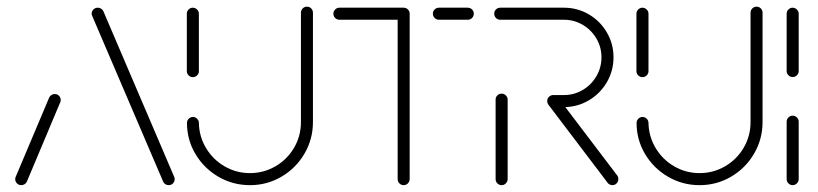

<svg xmlns="http://www.w3.org/2000/svg" viewBox="-20 -541 2389 561"><path d="M42.2 0Q34.8 0 29.6 -5.2Q24.4 -10.4 24.4 -17.8Q24.4 -20.7 25.9 -24.4L123.7 -255.9Q125.9 -260.7 130.4 -263.5Q134.8 -266.3 140 -266.3Q147.4 -266.3 152.4 -261.1Q157.4 -255.9 157.4 -248.5Q157.4 -244.4 155.9 -241.9L58.5 -10.4Q56.3 -5.6 51.9 -2.8Q47.4 0 42.2 0ZM490.4 -17.8Q490.4 -10.4 485.4 -5.2Q480.4 0 473 0Q467.4 0 463.1 -2.8Q458.9 -5.6 456.7 -10.4L250.4 -492.2Q247.8 -497.4 247.8 -501.1Q247.8 -508.1 253 -513.3Q258.1 -518.5 265.6 -518.5Q271.1 -518.5 275.4 -515.7Q279.6 -513 281.9 -508.5L488.1 -26.3Q490.4 -21.9 490.4 -17.8Z M543.3 -315.6Q536.3 -315.6 531.1 -320.7Q525.9 -325.9 525.9 -333V-501.1Q525.9 -508.1 531.1 -513.3Q536.3 -518.5 543.3 -518.5Q550.4 -518.5 555.7 -513.3Q561.1 -508.1 561.1 -501.1V-333Q561.1 -325.9 555.9 -320.7Q550.7 -315.6 543.3 -315.6ZM877 -521.5Q884.4 -521.5 889.4 -516.3Q894.4 -511.1 894.4 -503.7V-184.4Q894.4 -134.4 869.6 -92Q844.8 -49.6 802.6 -24.8Q760.4 0 710.4 0Q660.4 0 618.1 -24.6Q575.9 -49.3 551.1 -90.9Q526.3 -132.6 526.3 -181.9Q526.3 -188.9 531.5 -194.1Q536.7 -199.3 543.7 -199.3Q550.7 -199.3 555.9 -194.1Q561.1 -188.9 561.1 -181.9Q561.9 -141.9 582.2 -108.1Q602.6 -74.4 636.5 -54.8Q670.4 -35.2 710.4 -35.2Q750.7 -35.2 785 -55.2Q819.3 -75.2 839.3 -109.4Q859.3 -143.7 859.3 -184.4V-503.7Q859.3 -511.1 864.4 -516.3Q869.6 -521.5 877 -521.5Z M1177 -502.2V-17.8Q1177 -10.7 1171.9 -5.4Q1166.7 0 1159.3 0Q1152.2 0 1147 -5.2Q1141.9 -10.4 1141.9 -17.8V-502.2ZM954.1 -501.1Q954.1 -508.1 959.3 -513.3Q964.4 -518.5 971.9 -518.5H1159.3Q1166.7 -518.5 1171.9 -513.3Q1177 -508.1 1177 -501.1Q1177 -493.7 1171.9 -488.5Q1166.7 -483.3 1159.3 -483.3H971.9Q964.4 -483.3 959.3 -488.5Q954.1 -493.7 954.1 -501.1ZM1244.8 -501.1Q1244.8 -508.1 1250 -513.3Q1255.2 -518.5 1262.6 -518.5H1346.7Q1354.1 -518.5 1359.3 -513.3Q1364.4 -508.1 1364.4 -501.1Q1364.4 -493.7 1359.3 -488.5Q1354.1 -483.3 1346.7 -483.3H1262.6Q1255.2 -483.3 1250 -488.5Q1244.8 -493.7 1244.8 -501.1Z M1445.6 0Q1438.5 0 1433.3 -5.2Q1428.1 -10.4 1428.1 -17.8V-250Q1428.1 -257.4 1433.3 -262.4Q1438.5 -267.4 1445.6 -267.4Q1453 -267.4 1458.1 -262.2Q1463.3 -257 1463.3 -250V-17.8Q1463.3 -10.7 1458.1 -5.4Q1453 0 1445.6 0ZM1786.7 -17.8Q1786.7 -10.4 1781.7 -5.2Q1776.7 0 1769.3 0Q1765.2 0 1761.5 -1.9Q1757.8 -3.7 1755.6 -6.7L1582.6 -234.8Q1578.9 -239.6 1578.9 -245.6Q1578.9 -253 1584.1 -258Q1589.3 -263 1596.7 -263Q1605.6 -263 1610.7 -255.9L1783.3 -28.5Q1786.7 -24.1 1786.7 -17.8ZM1578.9 -245.9Q1578.9 -253.3 1584.1 -258.3Q1589.3 -263.3 1596.7 -263.3H1627.8Q1657.4 -263.3 1682.6 -278.1Q1707.8 -293 1722.6 -318.3Q1737.4 -343.7 1737.4 -373.7Q1737.4 -403.3 1722.6 -428.5Q1707.8 -453.7 1682.6 -468.5Q1657.4 -483.3 1627.8 -483.3H1441.5Q1434.1 -483.3 1429.1 -488.5Q1424.1 -493.7 1424.1 -501.1Q1424.1 -508.5 1429.3 -513.5Q1434.4 -518.5 1441.5 -518.5H1627.8Q1667 -518.5 1700.4 -499.1Q1733.7 -479.6 1753.1 -446.3Q1772.6 -413 1772.6 -373.7Q1772.6 -334.1 1753.1 -300.7Q1733.7 -267.4 1700.4 -247.8Q1667 -228.1 1627.8 -228.1H1596.7Q1589.3 -228.1 1584.1 -233.3Q1578.9 -238.5 1578.9 -245.9Z M1857 -315.6Q1850 -315.6 1844.8 -320.7Q1839.6 -325.9 1839.6 -333V-501.1Q1839.6 -508.1 1844.8 -513.3Q1850 -518.5 1857 -518.5Q1864.1 -518.5 1869.4 -513.3Q1874.8 -508.1 1874.8 -501.1V-333Q1874.8 -325.9 1869.6 -320.7Q1864.4 -315.6 1857 -315.6ZM2190.7 -521.5Q2198.1 -521.5 2203.1 -516.3Q2208.1 -511.1 2208.1 -503.7V-184.4Q2208.1 -134.4 2183.3 -92Q2158.5 -49.6 2116.3 -24.8Q2074.1 0 2024.1 0Q1974.1 0 1931.9 -24.6Q1889.6 -49.3 1864.8 -90.9Q1840 -132.6 1840 -181.9Q1840 -188.9 1845.2 -194.1Q1850.4 -199.3 1857.4 -199.3Q1864.4 -199.3 1869.6 -194.1Q1874.8 -188.9 1874.8 -181.9Q1875.6 -141.9 1895.9 -108.1Q1916.3 -74.4 1950.2 -54.8Q1984.1 -35.2 2024.1 -35.2Q2064.4 -35.2 2098.7 -55.2Q2133 -75.2 2153 -109.4Q2173 -143.7 2173 -184.4V-503.7Q2173 -511.1 2178.1 -516.3Q2183.3 -521.5 2190.7 -521.5Z M2295.9 0Q2288.9 0 2283.7 -5.2Q2278.5 -10.4 2278.5 -17.8V-185.2Q2278.5 -192.6 2283.7 -197.8Q2288.9 -203 2295.9 -203Q2303.3 -203 2308.5 -197.8Q2313.7 -192.6 2313.7 -185.2V-17.8Q2313.7 -10.7 2308.5 -5.4Q2303.3 0 2295.9 0ZM2295.9 -315.9Q2288.9 -315.9 2283.7 -321.1Q2278.5 -326.3 2278.5 -333.3V-501.1Q2278.5 -508.1 2283.7 -513.3Q2288.9 -518.5 2295.9 -518.5Q2303 -518.5 2308.3 -513.3Q2313.7 -508.1 2313.7 -501.1V-333.3Q2313.7 -326.3 2308.5 -321.1Q2303.3 -315.9 2295.9 -315.9Z"/></svg>

Font: 26F Galaxy Hebrew Light
Style: Regular
Weight: 300
Designer: C₂₉H₂₅N₃O₅
Version: Version 1.000